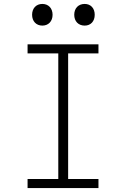

<svg xmlns="http://www.w3.org/2000/svg" viewBox="-20 -955 640 975"><path d="M410 -825C441 -825 461 -847 461 -880C461 -913 441 -935 410 -935C378 -935 357 -913 357 -880C357 -847 378 -825 410 -825ZM195 -825C226 -825 247 -847 247 -880C247 -913 226 -935 195 -935C164 -935 143 -913 143 -880C143 -847 164 -825 195 -825ZM120 0H480V-46H326V-684H480V-730H120V-684H276V-46H120Z"/></svg>

Font: JetBrains Mono Thin
Style: Regular
Weight: 100
Monospace: yes
Designer: Philipp Nurullin, Konstantin Bulenkov
Foundry: JetBrains
Version: Version 2.305